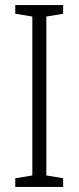

<svg xmlns="http://www.w3.org/2000/svg" viewBox="-20 -734 309 754"><path d="M228 0H40V-34L107 -45V-669L40 -680V-714H228V-680L162 -669V-45L228 -34Z"/></svg>

Font: Noto Sans Ethiopic Condensed Light
Style: Regular
Weight: 300
Width: 3
Designer: Monotype Design Team
Foundry: Monotype Imaging Inc.
Version: Version 2.102; ttfautohint (v1.8.4.7-5d5b)